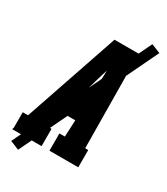

<svg xmlns="http://www.w3.org/2000/svg" viewBox="-234 -916 954 1097"><g transform="rotate(30 242.5 -368.0)"><path d="M-15 0 -11 -12V-114H24L236 -735H395L401 -114H421V0H231V-114H267L272 -224H190L158 -114H179V0ZM277 -338 284 -490Q285 -507 285.5 -524.5Q286 -542 286 -560Q281 -543 275.5 -525.5Q270 -508 265 -490L222 -338ZM73 85 14 61 436 -821 496 -797Z"/></g></svg>

Font: Iosevka Slab Heavy Oblique
Style: Regular
Weight: 900
Italic angle: -9°
Monospace: yes
Designer: Belleve Invis
Foundry: Belleve Invis
Version: Version 11.1.1; ttfautohint (v1.8.3)